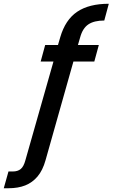

<svg xmlns="http://www.w3.org/2000/svg" viewBox="-161 -790 598 1020"><path d="M-141 210 -116 121H-93Q-67 121 -51 108Q-35 95 -26 61L123 -463H55L79 -551H147L159 -592Q186 -685 249 -727.5Q312 -770 417 -770L393 -681Q339 -681 308.5 -660.5Q278 -640 265 -592L253 -551H364L340 -463H229L81 61Q66 115 38.5 147.5Q11 180 -27 195Q-65 210 -115 210Z"/></svg>

Font: Rethink Sans Medium
Style: Italic
Weight: 500
Italic angle: -10°
Designer: The Rethink Sans project authors (Hans Thiessen). DM Sans designed by Colophon Foundry.
Foundry: Rethink Communications LLC
Version: Version 1.001